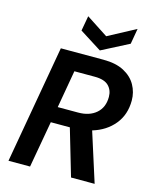

<svg xmlns="http://www.w3.org/2000/svg" viewBox="-133 -1011 890 1100"><g transform="rotate(15 312.0 -460.5)"><path d="M25 0 148 -700H401Q475 -700 523 -674.5Q571 -649 594.5 -607Q618 -565 618 -516Q618 -432 570.5 -374Q523 -316 443 -292L536 0H396L315 -276H202L153 0ZM218 -370H339Q406 -370 446 -405Q486 -440 486 -502Q486 -542 460.5 -567.5Q435 -593 378 -593H257ZM367 -746 236 -829 252 -918 381 -834 544 -921 528 -829Z"/></g></svg>

Font: DeepMind Sans
Style: Bold Italic
Weight: 700
Italic angle: -10°
Designer: Jonny Pinhorn / Modifications: Colophon Foundry
Foundry: Colophon Foundry
Version: Version 1.002; ttfautohint (v1.8.2)